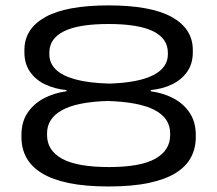

<svg xmlns="http://www.w3.org/2000/svg" viewBox="-20 -674 806 712"><path d="M382.5 17.5Q296.5 17.5 235.2 4.8Q174 -8 135.2 -31.8Q96.5 -55.5 78 -89.2Q59.5 -123 59.5 -165V-173.5Q59.5 -221.5 81.8 -255Q104 -288.5 141.5 -308.8Q179 -329 226.5 -335.5V-340Q184 -344 148.5 -360.5Q113 -377 91.8 -407Q70.5 -437 70.5 -480V-488.5Q70.5 -567.5 148.2 -610.8Q226 -654 382.5 -654Q539.5 -654 617.2 -610.8Q695 -567.5 695 -488.5V-480Q695 -437.5 673.8 -407.5Q652.5 -377.5 617.2 -360.8Q582 -344 539 -340V-335.5Q586.5 -329 624.2 -308.8Q662 -288.5 684 -254.8Q706 -221 706 -173.5V-165Q706 -124.5 688.5 -91Q671 -57.5 632.8 -33.2Q594.5 -9 532.8 4.2Q471 17.5 382.5 17.5ZM384.5 -54.5Q501 -54.5 556 -85.5Q611 -116.5 611 -173V-179.5Q611 -235.5 553.8 -265.8Q496.5 -296 379 -299.5Q264.5 -296 209.5 -265.2Q154.5 -234.5 154.5 -179.5V-173Q154.5 -116 210.5 -85.2Q266.5 -54.5 384.5 -54.5ZM386.5 -364Q493.5 -367.5 548 -395.2Q602.5 -423 602.5 -472V-478.5Q602.5 -531 548 -558Q493.5 -585 382.5 -585Q271.5 -585 217.2 -558Q163 -531 163 -479V-472.5Q163 -440 186.8 -416.5Q210.5 -393 260 -379.5Q309.5 -366 386.5 -364Z"/></svg>

Font: Anek Latin Expanded
Style: Regular
Weight: 400
Width: 7
Designer: Yesha Goshar
Foundry: Ek Type
Version: Version 1.003